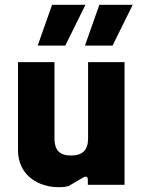

<svg xmlns="http://www.w3.org/2000/svg" viewBox="-20 -770 597 800"><path d="M224 10C240 10 253 9 266 5L326 -30C339 -38 346 -33 346 -22V0H499V-511H347V-193C347 -146 325 -122 276 -122C227 -122 207 -146 207 -193V-511H55V-145C55 -37 143 10 224 10ZM334 -580H449L533 -750H394ZM137 -580H252L336 -750H197Z"/></svg>

Font: Finlandica
Style: Bold
Weight: 700
Designer: Niklas Ekholm, Juho Hiilivirta, Jaakko Suomalainen
Foundry: Helsinki Type Studio
Version: Version 2.000;Glyphs 3.2 (3202)